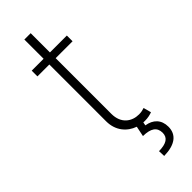

<svg xmlns="http://www.w3.org/2000/svg" viewBox="-284 -702 921 921"><g transform="rotate(-45 176.5 -241.5)"><path d="M282.7 -545.5H168V-676.1H125V-545.5H44.4V-506.7H125V-121.1C125 -57.9 162.3 -15.6 210.6 1.1L199.9 53.6C252.5 54.3 277.7 71.4 278.1 109.4C277.7 143.5 253.2 158.4 203.1 159.4L204.5 193.2C279.1 191.8 318.2 162.3 318.2 108.3C318.2 60.7 289.1 32.3 244.3 25.6L247.5 8.5C250.7 8.9 254.3 8.9 257.5 8.9C279.5 8.9 294.4 5 307.9 0L297.2 -39.4C286.6 -35.9 275.9 -33 260.3 -33C212 -33 168 -62.9 168 -128.9V-506.7H282.7Z"/></g></svg>

Font: Karasuma Gothic
Style: Thin
Weight: 200
Designer: Rasmus Andersson / Ryoko Ishizuka
Foundry: rsms
Version: Version 1.00